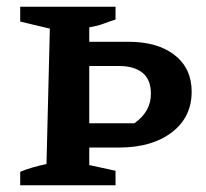

<svg xmlns="http://www.w3.org/2000/svg" viewBox="-20 -550 611 570"><path d="M40 0V-40Q74 -54 118 -63L128 -465L40 -486V-530H323V-492Q304 -486 287 -479.5Q270 -473 245 -469V-426H361Q448 -426 498.5 -386.5Q549 -347 549 -278Q549 -202 490 -157Q431 -112 334 -112H245V-60L323 -43V0ZM334 -354H245V-184H379Q405 -203 416.5 -224.5Q428 -246 428 -271Q428 -314 403 -334Q378 -354 334 -354Z"/></svg>

Font: Piazzolla SC SemiBold
Style: Regular
Weight: 600
Designer: Juan Pablo del Peral
Foundry: Huerta Tipografica
Version: Version 1.330